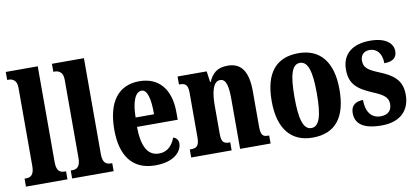

<svg xmlns="http://www.w3.org/2000/svg" viewBox="-70 -1002 2724 1253"><g transform="rotate(-10 1291.5 -375.0)"><path d="M15 0H290V-53H282C249 -53 227 -67 227 -125V-760H15V-707H25C42 -707 79 -700 79 -646V-125C79 -67 56 -53 25 -53H15Z M321 0H596V-53H588C555 -53 533 -67 533 -125V-760H321V-707H331C348 -707 385 -700 385 -646V-125C385 -67 362 -53 331 -53H321Z M872 10C999 10 1050 -53 1050 -105C1050 -128 1035 -143 1017 -149C998 -100 966 -62 909 -62C836 -62 798 -123 796 -258H1066V-307C1066 -465 988 -549 862 -549C726 -549 647 -453 647 -265C647 -91 721 10 872 10ZM920 -320H798C799 -427 826 -486 866 -486C904 -486 921 -423 920 -320Z M1110 0H1378V-53H1375C1338 -53 1320 -62 1320 -118V-309C1320 -390 1335 -465 1383 -465C1423 -465 1434 -415 1434 -330V0H1636V-53H1632C1595 -53 1581 -62 1581 -123V-356C1581 -491 1535 -549 1447 -549C1377 -549 1344 -516 1321 -464H1317L1307 -536H1114V-483H1118C1153 -483 1173 -474 1173 -418V-122C1173 -62 1152 -53 1114 -53H1110Z M1914 10C2063 10 2140 -82 2140 -270C2140 -458 2055 -549 1917 -549C1769 -549 1691 -458 1691 -270C1691 -82 1776 10 1914 10ZM1916 -53C1862 -53 1842 -128 1842 -270C1842 -412 1861 -485 1915 -485C1970 -485 1990 -412 1990 -270C1990 -128 1971 -53 1916 -53Z M2372 10C2496 10 2560 -58 2560 -161C2560 -258 2504 -298 2415 -334C2339 -365 2317 -384 2317 -429C2317 -467 2342 -489 2378 -489C2423 -489 2458 -454 2458 -387C2516 -387 2542 -410 2542 -453C2542 -501 2499 -548 2391 -548C2279 -548 2204 -496 2204 -389C2204 -294 2252 -254 2352 -212C2419 -184 2449 -163 2449 -120C2449 -80 2429 -50 2374 -50C2317 -50 2279 -92 2279 -175C2235 -175 2198 -156 2198 -103C2198 -36 2242 10 2372 10Z"/></g></svg>

Font: Noto Serif Tamil ExtraCondensed ExtraBold
Style: Regular
Weight: 800
Width: 2
Designer: Indian Type Foundry, Tom Grace, and the Monotype Design Team
Foundry: Monotype Imaging Inc.
Version: Version 2.004